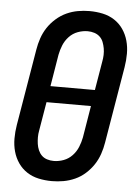

<svg xmlns="http://www.w3.org/2000/svg" viewBox="-53 -785 607 835"><g transform="rotate(5 250.0 -367.5)"><path d="M205 8Q175 8 147 2Q119 -4 96 -19Q73 -34 57.5 -56.5Q42 -79 34.5 -106Q27 -133 27 -162.5Q27 -192 32 -222L88 -556Q92 -581 100.5 -606Q109 -631 123.5 -653Q138 -675 159 -693.5Q180 -712 204 -723Q228 -734 253.5 -738.5Q279 -743 304 -743Q334 -743 362 -737Q390 -731 413 -716Q436 -701 451.5 -678.5Q467 -656 474.5 -629Q482 -602 482 -572.5Q482 -543 477 -513L421 -179Q417 -154 408.5 -129Q400 -104 385.5 -82Q371 -60 350.5 -41.5Q330 -23 305.5 -12Q281 -1 255.5 3.5Q230 8 205 8ZM163 -403H357L378 -528Q381 -543 381.5 -558Q382 -573 379.5 -587Q377 -601 372 -614Q367 -627 357 -636.5Q347 -646 333 -650.5Q319 -655 304 -655Q282 -655 260.5 -647Q239 -639 223 -622Q207 -605 198.5 -584Q190 -563 186 -542ZM205 -80Q227 -80 248.5 -88Q270 -96 286 -113Q302 -130 310.5 -151Q319 -172 323 -193L346 -332H152L131 -207Q128 -192 128 -177Q128 -162 130 -148Q132 -134 137.5 -121Q143 -108 152.5 -98.5Q162 -89 176 -84.5Q190 -80 205 -80Z"/></g></svg>

Font: Iosevka Term Curly SmBd Obl
Style: Regular
Weight: 600
Italic angle: -9°
Designer: Belleve Invis
Foundry: Belleve Invis
Version: Version 32.3.0